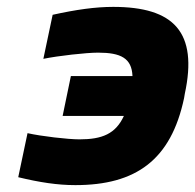

<svg xmlns="http://www.w3.org/2000/svg" viewBox="-20 -529 567 558"><path d="M515 -244 517 -256C556 -436 485 -509 309 -509C257 -509 201 -501 133 -486L106 -358C150 -367 231 -376 265 -376C331 -376 363 -360 365 -308H186L162 -192H340C316 -140 277 -124 211 -124C177 -124 100 -133 60 -142L33 -14C95 1 147 9 199 9C375 9 477 -64 515 -244Z"/></svg>

Font: LT Wave Text Black Italic
Style: Regular
Weight: 900
Designer: Daniel Lyons
Version: Version 2.5 (Glyphs App)